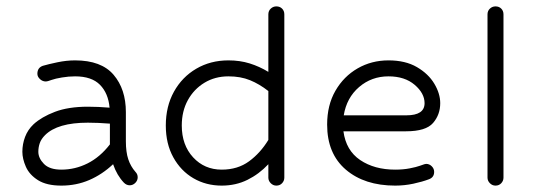

<svg xmlns="http://www.w3.org/2000/svg" viewBox="-20 -581 1687 601"><path d="M368 -9Q346 -32 334 -67Q300 -35 259.5 -17.5Q219 0 172 0Q126 0 99 -17Q72 -34 61 -59Q50 -84 50 -106Q50 -130 58.5 -152.5Q67 -175 85 -192Q110 -215 152 -231Q194 -247 255 -247Q287 -247 323 -244Q319 -289 293 -315.5Q267 -342 215 -342Q195 -342 174 -338.5Q153 -335 142 -331Q129 -326 123 -326Q113 -326 105 -333.5Q97 -341 97 -350Q97 -369 114 -375Q131 -380 159.5 -386Q188 -392 215 -392Q297 -392 335.5 -347Q374 -302 374 -230V-139Q374 -105 381.5 -82.5Q389 -60 404 -43Q411 -36 411 -26Q411 -16 403.5 -8.5Q396 -1 386 -1Q376 -1 368 -9ZM172 -50Q215 -50 254 -69.5Q293 -89 324 -129V-194Q287 -197 255 -197Q160 -197 121 -158Q109 -146 104.5 -133Q100 -120 100 -106Q100 -86 117.5 -68Q135 -50 172 -50Z M845 0Q835 0 827.5 -7.5Q820 -15 820 -25V-67Q791 -36 754.5 -18Q718 0 674 0Q625 0 585.5 -23Q546 -46 522.5 -88.5Q499 -131 499 -188Q499 -248 524.5 -294Q550 -340 594.5 -366Q639 -392 695 -392Q731 -392 761.5 -382.5Q792 -373 820 -356V-536Q820 -547 827.5 -554Q835 -561 845 -561Q856 -561 863 -554Q870 -547 870 -536V-25Q870 -15 863 -7.5Q856 0 845 0ZM674 -50Q724 -50 759.5 -76Q795 -102 820 -143V-296Q792 -318 762.5 -330Q733 -342 695 -342Q653 -342 620 -322Q587 -302 568 -267.5Q549 -233 549 -188Q549 -127 584.5 -88.5Q620 -50 674 -50Z M1217 0Q1121 0 1062.5 -50Q1004 -100 1004 -191Q1004 -252 1030 -297Q1056 -342 1099.5 -367Q1143 -392 1196 -392Q1249 -392 1285 -371Q1321 -350 1339.5 -319Q1358 -288 1358 -258Q1358 -222 1335.5 -196Q1313 -170 1251 -170H1055Q1063 -110 1107.5 -80Q1152 -50 1217 -50Q1242 -50 1262.5 -54Q1283 -58 1294 -62Q1305 -66 1308.5 -67Q1312 -68 1314 -68Q1324 -68 1331.5 -60.5Q1339 -53 1339 -43Q1339 -26 1323 -20Q1302 -12 1274 -6Q1246 0 1217 0ZM1196 -342Q1143 -342 1104 -308.5Q1065 -275 1056 -220H1252Q1309 -220 1309 -258Q1309 -289 1278 -315.5Q1247 -342 1196 -342Z M1506 -536Q1506 -547 1513.5 -554Q1521 -561 1531 -561Q1542 -561 1549 -554Q1556 -547 1556 -536V-25Q1556 -15 1549 -7.5Q1542 0 1531 0Q1521 0 1513.5 -7.5Q1506 -15 1506 -25Z"/></svg>

Font: Hubballi
Style: Regular
Weight: 400
Designer: Erin McLaughlin
Version: Version 1.000; ttfautohint (v1.8.3)